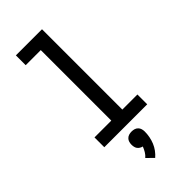

<svg xmlns="http://www.w3.org/2000/svg" viewBox="-304 -796 1107 1107"><g transform="rotate(-45 250.0 -242.0)"><path d="M75 0V-80H212V-655H89V-735H302V-80H425V0ZM239 251 198 211Q211 200 220 185Q229 170 235 154Q226 152 218 147Q210 142 205 135Q200 128 198 119Q196 110 196 101Q196 90 199 79.5Q202 69 210 61Q218 53 228.5 50Q239 47 250 47Q261 47 271.5 50Q282 53 290 61Q298 69 301 79.5Q304 90 304 101Q304 122 300 143Q296 164 288 183.5Q280 203 267.5 220Q255 237 239 251Z"/></g></svg>

Font: Iosevka Slab Medium
Style: Regular
Weight: 500
Monospace: yes
Designer: Belleve Invis
Foundry: Belleve Invis
Version: Version 11.1.1; ttfautohint (v1.8.3)